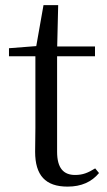

<svg xmlns="http://www.w3.org/2000/svg" viewBox="-20 -692 407 727"><path d="M154.9 -478.9H339.7V-516H154.9ZM235.8 14.6C288.3 14.6 327.2 -3.3 354.9 -36.8L340.4 -54.4C313.4 -37.9 294.1 -29.5 264.3 -29.5C220.4 -29.5 196.2 -55.6 196.2 -117.5V-500.6L200.3 -672.5H144.7L115 -504.4L134.6 -518.8L14 -509.4V-478.9H114V-207.1C114 -170.9 113 -149.8 113 -117.7C113 -28.2 151.9 14.6 235.8 14.6Z"/></svg>

Font: Source Han Serif CN VF
Style: Regular
Weight: 250
Designer: Ryoko NISHIZUKA 西塚涼子 (kana & ideographs); Frank Grießhammer (Latin, Greek & Cyrillic); Wenlong ZHANG 张文龙 (bopomofo); San
Foundry: Adobe
Version: Version 2.002;hotconv 1.1.0;makeotfexe 2.6.0